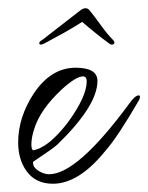

<svg xmlns="http://www.w3.org/2000/svg" viewBox="-20 -392 359 465"><path d="M108 53Q66 53 44 22Q24 -6 24 -47Q24 -108 62 -166Q104 -228 163 -228Q216 -228 216 -196Q216 -136 119 -42Q111 -34 60 0V2Q60 13 72 21Q86 30 99 30Q167 30 293 -141Q307 -161 316 -161Q319 -161 319 -158Q319 -156 318.5 -154Q318 -152 317 -150Q292 -107 271 -75Q250 -43 233 -24Q170 53 108 53ZM60 -28Q97 -34 144 -95Q190 -158 190 -195Q190 -207 181 -207Q164 -207 129 -175Q77 -126 63 -80Q56 -59 56 -42Q56 -31 60 -28ZM79 -284Q75 -284 75 -288Q77 -293 82 -295L176 -368Q182 -372 187 -372Q190 -372 192 -371Q194 -370 196 -368Q210 -351 225 -330Q240 -309 254 -295Q257 -292 257 -289Q257 -284 251 -284Q247 -284 244 -287Q230 -297 212 -311.5Q194 -326 179 -339Q159 -326 133 -311.5Q107 -297 88 -287Q82 -284 79 -284Z"/></svg>

Font: Ole
Style: Regular
Weight: 400
Designer: Robert E. Leuschke
Foundry: Robert E. Leuschke
Version: Version 1.010; ttfautohint (v1.8.3)